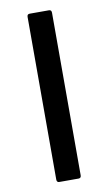

<svg xmlns="http://www.w3.org/2000/svg" viewBox="-78 -696 415 736"><g transform="rotate(-10 129.5 -327.5)"><path d="M92 0Q82 0 82 -11V-644Q82 -655 92 -655H167Q177 -655 177 -644V-11Q177 0 167 0Z"/></g></svg>

Font: Sofia Sans Medium
Style: Regular
Weight: 500
Designer: Botio Nikoltchev, Ani Petrova
Foundry: lettersoup
Version: Version 4.101; ttfautohint (v1.8.4.7-5d5b)